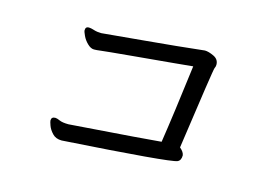

<svg xmlns="http://www.w3.org/2000/svg" viewBox="-76 -744 1152 818"><g transform="rotate(15 500.0 -335.0)"><path d="M246.1 -70.8Q220.2 -70.8 205.1 -86.9Q189.9 -103 184.1 -119.6Q178.2 -136.2 178.2 -141.1Q178.2 -157.2 195.8 -157.2Q202.6 -157.2 216.3 -151.1Q230 -145 256.8 -145Q613.8 -170.9 659.2 -175.8Q678.2 -298.8 706.1 -521Q677.2 -518.1 621.6 -512.9Q565.9 -507.8 445.6 -496.8Q325.2 -485.8 308.1 -483.4Q291 -481 278.8 -481Q264.6 -481 249.8 -495.4Q234.9 -509.8 227.1 -526.9Q219.2 -543.9 219.2 -549.8Q219.2 -565.9 233.9 -565.9Q242.7 -565.9 257.8 -561Q272.9 -556.2 291 -556.2L300.8 -557.1Q340.8 -561 479.5 -573.5Q618.2 -585.9 736.8 -599.1Q752.9 -599.1 776.4 -588.1Q799.8 -577.1 799.8 -553.2Q799.8 -544.4 795.9 -537.6Q792 -530.8 741.2 -172.9Q759.3 -157.7 761.2 -143.1Q761.2 -120.1 746.1 -113.8Q715.3 -100.6 246.1 -70.8Z"/></g></svg>

Font: LXGW WenKai Screen R
Style: Regular
Weight: 400
Designer: Fontworks Inc.
Version: Version 1.235;May 31, 2022